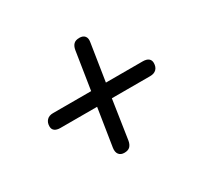

<svg xmlns="http://www.w3.org/2000/svg" viewBox="-113 -679 825 789"><g transform="rotate(-30 300.0 -284.0)"><path d="M269 -33Q252 -33 243.5 -44Q235 -55 238 -75L266 -253H92Q75 -253 65.5 -260Q56 -267 56 -281Q56 -299 66.5 -310Q77 -321 96 -321H277L305 -500Q308 -517 317 -526Q326 -535 344 -535Q362 -535 370 -524.5Q378 -514 374 -494L347 -321H521Q540 -321 549 -313.5Q558 -306 558 -293Q558 -274 547.5 -263.5Q537 -253 518 -253H336L308 -68Q305 -51 296 -42Q287 -33 269 -33Z"/></g></svg>

Font: Nunito ExtraLight Medium
Style: Italic
Weight: 500
Italic angle: -9°
Version: Version 3.602